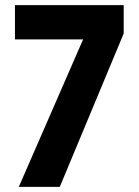

<svg xmlns="http://www.w3.org/2000/svg" viewBox="-20 -725 538 745"><path d="M53 0 329 -633 333 -572H38V-705H460V-595L212 0Z"/></svg>

Font: Nunito Sans 7pt Condensed ExtraBold
Style: Regular
Weight: 800
Width: 3
Designer: Vernon Adams
Foundry: Vernon Adams
Version: Version 3.101;gftools[0.9.27]